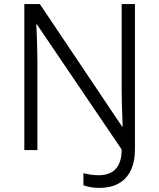

<svg xmlns="http://www.w3.org/2000/svg" viewBox="-20 -734 779 939"><path d="M465 185Q441 185 421 181Q401 177 388 172V113Q404 117 423.5 120Q443 123 465 123Q496 123 521 111Q546 99 560.5 71Q575 43 575 -3L161 -614H157Q159 -591 160 -559.5Q161 -528 162 -493.5Q163 -459 163 -425V0H99V-714H175L577 -115H580Q579 -138 578 -168.5Q577 -199 576 -232.5Q575 -266 575 -298V-714H640V-5Q640 58 619 100.5Q598 143 559 164Q520 185 465 185Z"/></svg>

Font: Noto Sans Syriac Eastern Light
Style: Regular
Weight: 300
Designer: Patrick Giasson and the Monotype Design Team
Foundry: Monotype Imaging Inc.
Version: Version 3.001